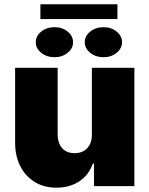

<svg xmlns="http://www.w3.org/2000/svg" viewBox="-20 -858 689 885"><path d="M403.4 -238.6V-545.5H599.4V0H413.4V-103.7H407.7Q389.9 -51.5 345.5 -22.2Q301.1 7.1 240.1 7.1Q182.9 7.1 140.1 -19.2Q97.3 -45.5 73.7 -91.6Q50.1 -137.8 49.7 -197.4V-545.5H245.7V-238.6Q246.1 -198.2 266.5 -175.1Q286.9 -152 323.9 -152Q360.4 -152 382.1 -175.1Q403.8 -198.2 403.4 -238.6ZM231.5 -594.3Q195.3 -594.3 170.1 -614.6Q144.9 -634.8 144.9 -663.5Q144.9 -692.1 170.1 -712.4Q195.3 -732.7 231.5 -732.7Q266.7 -732.7 291.7 -712.4Q316.8 -692.1 316.8 -663.5Q316.8 -634.8 291.7 -614.6Q266.7 -594.3 231.5 -594.3ZM457.4 -594.3Q421.2 -594.3 396 -614.6Q370.7 -634.8 370.7 -663.5Q370.7 -692.1 396 -712.4Q421.2 -732.7 457.4 -732.7Q492.5 -732.7 517.6 -712.4Q542.6 -692.1 542.6 -663.5Q542.6 -634.8 517.6 -614.6Q492.5 -594.3 457.4 -594.3ZM521.3 -838.2V-770.2H166.2V-838.2Z"/></svg>

Font: Inter UI Black
Style: Regular
Weight: 900
Designer: Rasmus Andersson
Foundry: rsms
Version: 3.2;8d6f07862